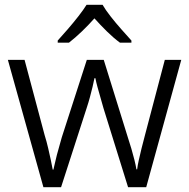

<svg xmlns="http://www.w3.org/2000/svg" viewBox="-20 -785 792 805"><path d="M414 -331Q407 -356 400.5 -378.5Q394 -401 388.5 -421Q383 -441 380 -457H376Q373 -441 368 -420.5Q363 -400 357 -377.5Q351 -355 343 -331L236 0H162L13 -534H83L167 -219Q176 -190 182 -163.5Q188 -137 193 -114.5Q198 -92 201 -74H204Q207 -86 210.5 -102Q214 -118 218.5 -135.5Q223 -153 228.5 -171.5Q234 -190 239 -209L344 -534H415L516 -209Q524 -185 531 -161Q538 -137 543.5 -115Q549 -93 552 -75H555Q557 -92 562 -114Q567 -136 573.5 -163Q580 -190 588 -219L671 -534H740L593 0H517ZM410 -765Q422 -744 443.5 -716.5Q465 -689 489 -662Q513 -635 531 -615V-606H483Q456 -626 428.5 -653Q401 -680 376 -708Q351 -680 323.5 -653.5Q296 -627 269 -606H222V-615Q241 -636 264 -662.5Q287 -689 308.5 -716.5Q330 -744 343 -765Z"/></svg>

Font: Noto Sans Syriac Eastern Light
Style: Regular
Weight: 300
Designer: Patrick Giasson and the Monotype Design Team
Foundry: Monotype Imaging Inc.
Version: Version 3.001